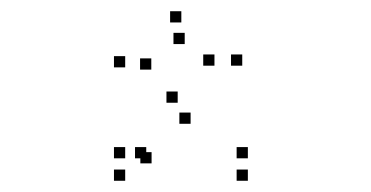

<svg xmlns="http://www.w3.org/2000/svg" viewBox="-20 -862 660 342"><path d="M203 -742V-762H183V-742ZM249.5 -738V-758H229.5V-738ZM309 -783.5V-803.5H289V-783.5ZM362 -745V-765H342V-745ZM296.5 -679V-699H276.5V-679ZM203 -580V-600H183V-580ZM203 -540V-560H183V-540ZM421.5 -540V-560H401.5V-540ZM421.5 -580V-600H401.5V-580ZM240.5 -580V-600H220.5V-580ZM250 -571V-591H230V-571ZM319.5 -641.5V-661.5H299.5V-641.5ZM411.5 -745V-765H391.5V-745ZM303 -822V-842H283V-822Z"/></svg>

Font: Monaspace Xenon Dots Var
Style: Regular
Weight: 400
Designer: Riley Cran and the Lettermatic Team
Version: Version 1.100 (Monaspace Xenon Dots)